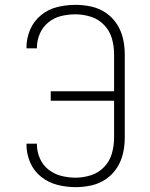

<svg xmlns="http://www.w3.org/2000/svg" viewBox="-20 -763 616 791"><path d="M291 8Q324 8 356 1Q388 -6 415.5 -24.5Q443 -43 461 -70.5Q479 -98 486.5 -130Q494 -162 494 -195V-540Q494 -573 486.5 -605Q479 -637 461 -664.5Q443 -692 415.5 -710.5Q388 -729 356 -736Q324 -743 291 -743Q253 -743 216 -734Q179 -725 149 -700.5Q119 -676 104 -640.5Q89 -605 89 -567V-564H132V-566Q132 -596 144 -624Q156 -652 179.5 -671Q203 -690 232 -697Q261 -704 291 -704Q323 -704 354.5 -694Q386 -684 409 -660Q432 -636 441 -604.5Q450 -573 450 -540V-387H189V-348H450V-195Q450 -163 441 -131Q432 -99 409 -75Q386 -51 354.5 -41Q323 -31 291 -31Q261 -31 232 -38.5Q203 -46 179.5 -64.5Q156 -83 144 -111Q132 -139 132 -169V-171H89V-168Q89 -130 104 -94.5Q119 -59 149 -35Q179 -11 216 -1.5Q253 8 291 8Z"/></svg>

Font: Iosevka Sparkle Extralight
Style: Regular
Weight: 200
Designer: Belleve Invis
Foundry: Belleve Invis
Version: Version 4.5.0; ttfautohint (v1.8.3)